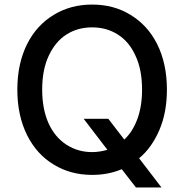

<svg xmlns="http://www.w3.org/2000/svg" viewBox="-20 -757 808 842"><path d="M679 -187Q645 -108 590 -63L688 65H576L514 -15Q455 10 384 10Q290 10 216 -35Q141 -80 99 -164Q56 -250 56 -364Q56 -478 99 -564Q141 -647 216 -692Q290 -737 384 -737Q479 -737 552 -692Q627 -647 669 -564Q712 -478 712 -364Q712 -264 679 -187ZM582 -234Q603 -290 603 -364Q603 -452 574 -513Q546 -575 496 -606Q447 -637 384 -637Q321 -637 272 -606Q223 -575 194 -513Q165 -452 165 -364Q165 -277 194 -214Q222 -154 272 -122Q322 -90 384 -90Q416 -90 451 -100L347 -236H455L525 -145Q561 -178 582 -234Z"/></svg>

Font: Sinter Medium
Style: Regular
Weight: 500
Foundry: Adobe & rsms
Version: Version 1.000